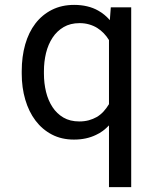

<svg xmlns="http://www.w3.org/2000/svg" viewBox="-20 -558 640 781"><path d="M68.4 -268.6V-258.3Q68.4 -201.7 82.8 -152.6Q97.2 -103.5 124.5 -67.4Q151.9 -31.2 191.2 -10.7Q230.5 9.8 280.8 9.8Q306.6 9.8 329.1 4.9Q351.6 0 370.6 -9.3Q385.7 -16.1 398.7 -25.9Q411.6 -35.6 423.3 -47.9V203.1H513.7V-528.3H430.7L426.8 -476.1Q416.5 -487.8 404.8 -497.6Q393.1 -507.3 379.9 -514.6Q359.4 -526.4 334.7 -532.2Q310.1 -538.1 281.7 -538.1Q231 -538.1 191.2 -518.1Q151.4 -498 124 -462.4Q96.7 -426.8 82.5 -377.2Q68.4 -327.6 68.4 -268.6ZM158.7 -258.3V-268.6Q158.7 -307.1 167.2 -342.3Q175.8 -377.4 193.8 -404.8Q211.4 -431.6 238.8 -447.8Q266.1 -463.9 303.7 -463.9Q324.7 -463.9 342.5 -458.7Q360.4 -453.6 375.5 -444.3Q390.1 -435.1 402.1 -422.6Q414.1 -410.2 423.3 -395V-134.3Q413.6 -118.2 401.4 -104.7Q389.2 -91.3 373.5 -82Q358.9 -73.7 341.3 -68.8Q323.7 -64 302.7 -64Q265.1 -64 238 -79.8Q210.9 -95.7 193.4 -122.6Q175.8 -149.4 167.2 -184.6Q158.7 -219.7 158.7 -258.3Z"/></svg>

Font: Roboto Mono
Style: Regular
Weight: 400
Monospace: yes
Designer: Google
Version: Version 3.000